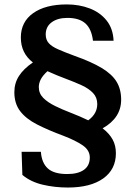

<svg xmlns="http://www.w3.org/2000/svg" viewBox="-20 -672 603 855"><path d="M282.2 163.1Q223.1 163.1 169.7 150.4Q116.2 137.7 79.6 106.9L76.2 3.9H162.1Q165.5 53.2 192.9 78.1Q220.2 103 279.3 103Q327.6 103 353.8 84.2Q379.9 65.4 379.9 29.3Q379.9 -2.9 348.4 -24.7Q316.9 -46.4 262.2 -67.4Q193.8 -92.8 144.8 -117.9Q95.7 -143.1 69.8 -177Q43.9 -210.9 43.9 -261.2Q43.9 -301.8 64.5 -333.7Q85 -365.7 126.5 -394Q72.8 -435.1 72.8 -504.9Q72.8 -574.2 127.4 -613.3Q182.1 -652.3 277.8 -652.3Q333 -652.3 379.4 -634.5Q425.8 -616.7 454.6 -580.8Q483.4 -544.9 485.8 -490.7H394Q387.7 -543 360.4 -567.6Q333 -592.3 280.3 -592.3Q236.8 -592.3 210.2 -572.8Q183.6 -553.2 183.6 -518.6Q183.6 -495.1 197 -480Q210.4 -464.8 238.8 -452.4Q267.1 -439.9 312 -423.3Q387.7 -396.5 433.1 -369.1Q478.5 -341.8 499 -308.3Q519.5 -274.9 519.5 -228Q519.5 -147 437 -100.6Q466.8 -77.6 481.4 -51Q496.1 -24.4 496.1 10.3Q496.1 82.5 439.5 122.8Q382.8 163.1 282.2 163.1ZM373 -136.2Q413.1 -165.5 413.1 -208.5Q413.1 -237.8 394.5 -257.6Q376 -277.3 344.2 -292Q312.5 -306.6 272.9 -321.3Q233.4 -335.9 191.4 -355Q170.4 -335.9 161.6 -318.6Q152.8 -301.3 152.8 -284.2Q152.8 -255.9 172.9 -235.8Q192.9 -215.8 225.3 -200Q257.8 -184.1 296.6 -169.2Q335.4 -154.3 373 -136.2Z"/></svg>

Font: Kameron
Style: Bold
Weight: 700
Designer: Vernon Adams
Foundry: Vernon Adams
Version: Version 1.100